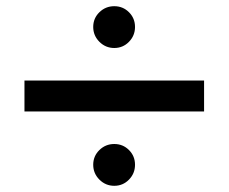

<svg xmlns="http://www.w3.org/2000/svg" viewBox="-20 -600 738 620"><path d="M59 -240V-340H639V-240ZM349 0Q321 0 301 -20Q281 -40 281 -68Q281 -96 301 -115.5Q321 -135 349 -135Q377 -135 396.5 -115.5Q416 -96 416 -68Q416 -40 396.5 -20Q377 0 349 0ZM349 -445Q321 -445 301 -465Q281 -485 281 -513Q281 -541 301 -560.5Q321 -580 349 -580Q377 -580 396.5 -560.5Q416 -541 416 -513Q416 -485 396.5 -465Q377 -445 349 -445Z"/></svg>

Font: M PLUS 2 Thin Medium
Style: Regular
Weight: 500
Version: Version 1.001